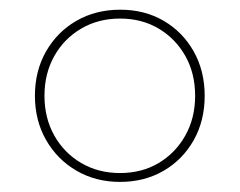

<svg xmlns="http://www.w3.org/2000/svg" viewBox="-20 -762 489 392"><path d="M225.1 -390.6Q175.3 -390.6 136 -413.6Q96.7 -436.5 74 -476.3Q51.3 -516.1 51.3 -566.4Q51.3 -617.2 74 -657Q96.7 -696.8 136 -719.5Q175.3 -742.2 225.6 -742.2Q275.4 -742.2 314.2 -719.5Q353 -696.8 375.5 -657Q397.9 -617.2 397.9 -566.4Q397.9 -515.6 375.5 -475.8Q353 -436 314 -413.3Q274.9 -390.6 225.1 -390.6ZM225.1 -408.7Q269.5 -408.7 304 -429.2Q338.4 -449.7 358.4 -485.4Q378.4 -521 378.4 -566.4Q378.4 -612.3 358.4 -647.7Q338.4 -683.1 304 -703.6Q269.5 -724.1 225.1 -724.1Q180.7 -724.1 145.8 -703.6Q110.8 -683.1 90.8 -647.5Q70.8 -611.8 70.8 -566.4Q70.8 -521 90.8 -485.4Q110.8 -449.7 145.8 -429.2Q180.7 -408.7 225.1 -408.7Z"/></svg>

Font: Kumbh Sans Thin
Style: Regular
Weight: 250
Version: Version 1.004